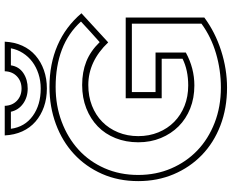

<svg xmlns="http://www.w3.org/2000/svg" viewBox="-104 -850 979 811"><g transform="rotate(-90 385.5 -444.5)"><path d="M402 -277H569V-149Q503 -113 430 -113Q377 -113 333 -130.5Q289 -148 257.5 -179.5Q226 -211 208 -254.5Q190 -298 190 -350Q190 -402 207.5 -446Q225 -490 257 -521Q289 -552 333.5 -569.5Q378 -587 432 -587Q487 -587 531 -569.5Q575 -552 613 -513Q635 -533 656 -551.5Q677 -570 700 -592Q651 -646 581.5 -672.5Q512 -699 424 -699Q345 -699 277 -673.5Q209 -648 159 -602.5Q109 -557 80.5 -492.5Q52 -428 52 -350Q52 -275 79.5 -211Q107 -147 155.5 -100.5Q204 -54 272 -27.5Q340 -1 421 -1Q495 -1 565 -21.5Q635 -42 691 -83V-377H402ZM376 -403H717V-71Q655 -25 577 0Q499 25 421 25Q334 25 261 -3Q188 -31 136 -81.5Q84 -132 55 -200.5Q26 -269 26 -350Q26 -434 56.5 -503Q87 -572 140.5 -621.5Q194 -671 267 -698Q340 -725 424 -725Q521 -725 599.5 -691Q678 -657 735 -590L612 -477Q532 -561 432 -561Q384 -561 344.5 -545.5Q305 -530 276.5 -502Q248 -474 232 -435Q216 -396 216 -350Q216 -304 232 -265Q248 -226 276.5 -198Q305 -170 344 -154.5Q383 -139 430 -139Q495 -139 543 -163V-251H376ZM344 -914Q345 -882 365.5 -862.5Q386 -843 417 -843Q448 -843 468.5 -862.5Q489 -882 490 -914H615Q613 -873 598 -840Q583 -807 556.5 -784Q530 -761 494.5 -748.5Q459 -736 417 -736Q375 -736 339.5 -748.5Q304 -761 277.5 -784Q251 -807 236 -840Q221 -873 219 -914ZM247 -888Q255 -829 301.5 -795.5Q348 -762 417 -762Q450 -762 479 -771.5Q508 -781 530 -797.5Q552 -814 567 -837.5Q582 -861 587 -888H515Q510 -854 482.5 -835.5Q455 -817 417 -817Q380 -817 353 -836.5Q326 -856 319 -888Z"/></g></svg>

Font: CMG Sans Outline
Style: Outline
Weight: 700
Designer: Julieta Ulanovsky
Foundry: Julieta Ulanovsky
Version: Version 7.200